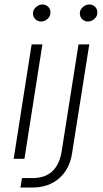

<svg xmlns="http://www.w3.org/2000/svg" viewBox="-20 -708 459 856"><path d="M41 0 121 -510H169L89 0ZM164 -612Q148 -612 137.5 -622.5Q127 -633 127 -649Q127 -659 132.5 -667.5Q138 -676 148 -682Q158 -688 169 -688Q184 -688 194.5 -678Q205 -668 205 -653Q205 -640 198.5 -631Q192 -622 182.5 -617Q173 -612 164 -612ZM71 128 78 86H123Q182 86 214 55Q246 24 255 -34L330 -510H378L301 -23Q290 47 243 87.5Q196 128 125 128ZM373 -612Q357 -612 346.5 -622.5Q336 -633 336 -649Q336 -659 341.5 -667.5Q347 -676 357 -682Q367 -688 378 -688Q393 -688 403.5 -678Q414 -668 414 -653Q414 -640 407.5 -631Q401 -622 391.5 -617Q382 -612 373 -612Z"/></svg>

Font: MuseoModerno Thin ExtraLight
Style: Italic
Weight: 250
Italic angle: -9°
Version: Version 1.003